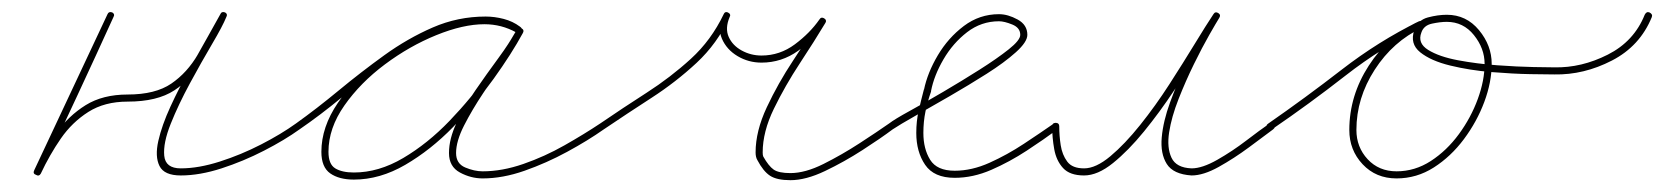

<svg xmlns="http://www.w3.org/2000/svg" viewBox="-20 -291 2816 325"><path d="M172 -262Q142 -196 111 -129.5Q80 -63 49 3Q46 8 41 5Q35 3 38 -3Q54 -36 75 -65.5Q96 -95 125 -113Q154 -131 196 -131Q243 -131 270 -149.5Q297 -168 315 -199Q333 -230 353 -267Q355 -272 361 -270Q366 -267 363 -262Q357 -247 339 -216.5Q321 -186 301.5 -150Q282 -114 269 -81.5Q256 -49 258 -27.5Q260 -6 286 -6Q316 -6 352 -17.5Q388 -29 422 -46.5Q456 -64 481 -82Q485 -85 489 -80Q492 -76 487 -72Q462 -54 427 -36Q392 -18 355 -6Q318 6 286 6Q258 6 250 -10Q242 -26 248 -52.5Q254 -79 268.5 -110.5Q283 -142 300 -172.5Q317 -203 331.5 -228.5Q346 -254 353 -267Q355 -272 360 -270Q366 -267 363 -262Q342 -222 323 -189.5Q304 -157 275 -138Q246 -119 196 -119Q157 -119 129.5 -101.5Q102 -84 83 -56.5Q64 -29 49 3Q46 8 41 5Q35 3 38 -3Q69 -69 100 -135Q131 -201 162 -267Q164 -272 170 -270Q175 -267 172 -262Z M479 -74Q476 -79 481 -82Q516 -107 553.5 -138Q591 -169 630.5 -197.5Q670 -226 712.5 -244.5Q755 -263 802 -263Q817 -263 832.5 -259Q848 -255 860 -246Q865 -243 862 -238Q859 -233 854 -236Q829 -250 800 -250Q764 -250 718.5 -231.5Q673 -213 631.5 -182Q590 -151 563 -112.5Q536 -74 536 -34Q536 -13 547.5 -6Q559 1 579 1Q621 1 662.5 -23.5Q704 -48 741 -86.5Q778 -125 807 -166.5Q836 -208 855 -241Q858 -246 863 -243Q868 -240 865 -235Q854 -215 835.5 -188.5Q817 -162 798 -133.5Q779 -105 765.5 -78.5Q752 -52 752 -32Q752 -14 767.5 -7.5Q783 -1 797 -1Q830 -1 866 -13.5Q902 -26 935.5 -45Q969 -64 996 -82Q1000 -85 1004 -80Q1007 -76 1002 -72Q975 -53 940 -34Q905 -15 868 -2Q831 11 797 11Q777 11 758.5 1Q740 -9 740 -32Q740 -56 753 -83.5Q766 -111 785 -138.5Q804 -166 823.5 -192.5Q843 -219 855 -241Q858 -246 863 -243Q868 -240 865 -235Q846 -200 815.5 -157.5Q785 -115 747 -76Q709 -37 666 -12Q623 13 579 13Q554 13 539 2.5Q524 -8 524 -34Q524 -76 552 -117Q580 -158 623 -190.5Q666 -223 713.5 -242.5Q761 -262 800 -262Q833 -262 860 -246Q865 -243 862 -238Q858 -233 854 -236Q842 -244 828.5 -247.5Q815 -251 802 -251Q757 -251 715.5 -232.5Q674 -214 635 -185.5Q596 -157 559 -126.5Q522 -96 487 -72Q482 -69 479 -74Z M994 -74Q991 -78 996 -82Q1034 -108 1074.5 -134Q1115 -160 1149.5 -191.5Q1184 -223 1205 -267Q1207 -272 1212 -270Q1218 -267 1215 -262Q1207 -243 1213.5 -228.5Q1220 -214 1235.5 -205.5Q1251 -197 1269 -197Q1300 -197 1325.5 -216Q1351 -235 1367 -258Q1370 -263 1375 -260Q1380 -257 1377 -252Q1359 -222 1334 -184Q1309 -146 1290 -107Q1271 -68 1271 -33Q1271 -28 1272 -26Q1272 -26 1272 -26Q1272 -26 1272 -26Q1272 -26 1272 -26Q1272 -26 1272 -26Q1281 -10 1289.5 -4Q1298 2 1318 2Q1343 2 1374 -13.5Q1405 -29 1435 -48.5Q1465 -68 1485 -82Q1489 -85 1493 -80Q1496 -76 1491 -72Q1471 -57 1440 -37Q1409 -17 1376.5 -1.5Q1344 14 1318 14Q1295 14 1283.5 6.5Q1272 -1 1262 -20Q1262 -20 1262 -20Q1262 -20 1262 -20Q1262 -20 1262 -20Q1262 -20 1262 -20Q1259 -25 1259 -33Q1259 -69 1278 -109.5Q1297 -150 1322.5 -188.5Q1348 -227 1367 -258Q1370 -263 1375 -260Q1380 -256 1377 -252Q1359 -225 1331 -205Q1303 -185 1269 -185Q1247 -185 1228.5 -196Q1210 -207 1202 -225.5Q1194 -244 1205 -267Q1207 -272 1212 -270Q1218 -267 1215 -262Q1194 -217 1159 -184.5Q1124 -152 1083 -125.5Q1042 -99 1002 -72Q998 -69 994 -74Z M1483 -74Q1480 -78 1485 -82Q1494 -89 1519.5 -103Q1545 -117 1576.5 -135.5Q1608 -154 1638 -173Q1668 -192 1687.5 -207.5Q1707 -223 1707 -232Q1707 -244 1693.5 -249.5Q1680 -255 1671 -255Q1641 -255 1617 -236.5Q1593 -218 1577 -190.5Q1561 -163 1556 -137Q1556 -137 1556 -137Q1556 -137 1556 -137Q1556 -136 1556 -136Q1556 -136 1556 -136Q1550 -119 1546.5 -102Q1543 -85 1543 -66Q1543 -39 1554.5 -20.5Q1566 -2 1596 -2Q1625 -2 1655 -15.5Q1685 -29 1713 -47.5Q1741 -66 1764 -82Q1768 -85 1772 -80Q1775 -76 1770 -72Q1747 -55 1718 -36Q1689 -17 1658 -3.5Q1627 10 1596 10Q1561 10 1546 -12Q1531 -34 1531 -66Q1531 -86 1535 -103.5Q1539 -121 1544 -140Q1544 -140 1544 -140Q1544 -140 1544 -139Q1544 -139 1544 -139Q1544 -139 1544 -139Q1550 -168 1567.5 -197.5Q1585 -227 1611.5 -247Q1638 -267 1671 -267Q1686 -267 1702.5 -258Q1719 -249 1719 -232Q1719 -220 1699.5 -202.5Q1680 -185 1650 -166Q1620 -147 1588 -128.5Q1556 -110 1529.5 -95Q1503 -80 1491 -72Q1487 -69 1483 -74Z M1767 -83Q1773 -83 1773 -77Q1773 -61 1775.5 -45Q1778 -29 1786.5 -17.5Q1795 -6 1815 -6Q1835 -6 1859.5 -26.5Q1884 -47 1910 -79.5Q1936 -112 1959.5 -148.5Q1983 -185 2002.5 -217Q2022 -249 2034 -267Q2037 -272 2042 -269Q2047 -266 2044 -261Q2039 -253 2027 -232Q2015 -211 2001 -182.5Q1987 -154 1975 -123.5Q1963 -93 1959 -67Q1955 -41 1963 -24Q1971 -7 1997 -6Q1997 -6 1997 -6Q1997 -6 1997 -6Q1997 -6 1997 -6Q1997 -6 1997 -6Q2015 -6 2040.5 -20.5Q2066 -35 2089.5 -53Q2113 -71 2129 -82Q2133 -85 2137 -80Q2140 -76 2135 -72Q2119 -60 2094 -41.5Q2069 -23 2043 -8.5Q2017 6 1997 6Q1997 6 1997 6Q1997 6 1997 6Q1997 6 1997 6Q1997 6 1997 6Q1966 4 1955 -13.5Q1944 -31 1946.5 -58.5Q1949 -86 1960.5 -117.5Q1972 -149 1986.5 -179.5Q2001 -210 2014.5 -233.5Q2028 -257 2034 -267Q2037 -272 2042 -269Q2047 -266 2044 -261Q2031 -241 2011.5 -208Q1992 -175 1967.5 -138Q1943 -101 1916.5 -68.5Q1890 -36 1864 -15Q1838 6 1815 6Q1791 6 1779.5 -6.5Q1768 -19 1764.5 -38.5Q1761 -58 1761 -77Q1761 -83 1767 -83Z M2127 -82Q2189 -125 2251 -173Q2313 -221 2382 -255Q2387 -257 2390 -252Q2392 -247 2387 -244Q2338 -221 2307 -173Q2276 -125 2276 -71Q2276 -42 2295 -21.5Q2314 -1 2344 -1Q2375 -1 2402 -18.5Q2429 -36 2449.5 -64Q2470 -92 2481.5 -123.5Q2493 -155 2493 -183Q2493 -209 2475 -231.5Q2457 -254 2429 -254Q2418 -254 2404 -251Q2390 -248 2386 -236Q2379 -218 2397.5 -206.5Q2416 -195 2448 -189Q2480 -183 2514.5 -180.5Q2549 -178 2576 -177.5Q2603 -177 2611 -177Q2617 -177 2617 -171Q2617 -165 2611 -165Q2600 -165 2570.5 -165.5Q2541 -166 2504.5 -169Q2468 -172 2435 -180Q2402 -188 2384 -202.5Q2366 -217 2374 -240Q2380 -257 2397 -261.5Q2414 -266 2429 -266Q2462 -266 2483.5 -240Q2505 -214 2505 -183Q2505 -152 2492.5 -118.5Q2480 -85 2458 -55.5Q2436 -26 2407 -7.5Q2378 11 2344 11Q2309 11 2286.5 -13Q2264 -37 2264 -71Q2264 -129 2297 -180Q2330 -231 2382 -255Q2387 -257 2390 -252Q2392 -247 2387 -244Q2319 -211 2257.5 -163Q2196 -115 2133 -72Q2128 -69 2125 -74Q2122 -79 2127 -82Z M2605 -171Q2605 -177 2611 -177Q2657 -176 2701.5 -198.5Q2746 -221 2764 -266Q2767 -272 2772 -270Q2778 -267 2776 -262Q2756 -213 2708.5 -188.5Q2661 -164 2611 -165Q2605 -165 2605 -171Z"/></svg>

Font: FRB American Cursive Guidelines Thin
Style: Italic
Weight: 100
Italic angle: -25°
Version: Version 2.0;Modular Font Editor K font №1